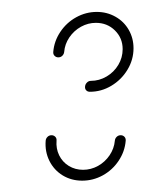

<svg xmlns="http://www.w3.org/2000/svg" viewBox="-20 -687 247 327"><path d="M185.6 -456.7Q189.3 -456.7 191.9 -454.1Q194.4 -451.5 194.1 -447.4Q192.6 -428.9 182 -413.1Q171.5 -397.4 155 -388.3Q138.5 -379.3 120 -379.3Q101.5 -379.3 86.7 -388.3Q71.9 -397.4 64.1 -413.1Q56.3 -428.9 57.8 -447.4Q58.1 -451.1 60.9 -453.9Q63.7 -456.7 67.8 -456.7Q71.5 -456.7 74.1 -454.1Q76.7 -451.5 76.3 -447.4Q75.2 -434.1 80.7 -422.6Q86.3 -411.1 97.2 -404.4Q108.1 -397.8 121.5 -397.8Q134.8 -397.8 146.9 -404.4Q158.9 -411.1 166.7 -422.6Q174.4 -434.1 175.6 -447.4Q175.9 -451.1 178.7 -453.9Q181.5 -456.7 185.6 -456.7ZM79.3 -589.3Q75.6 -589.3 73 -591.9Q70.4 -594.4 70.7 -598.5Q72.2 -617 82.8 -632.8Q93.3 -648.5 109.8 -657.6Q126.3 -666.7 144.8 -666.7Q162.2 -666.7 176.7 -658.5Q191.1 -650.4 199.3 -636.1Q207.4 -621.9 207.4 -604.8Q207.4 -585.2 197 -568.1Q186.7 -551.1 169.6 -540.9Q152.6 -530.7 133 -530.7Q129.3 -530.7 127 -533Q124.8 -535.2 124.8 -538.5Q124.8 -543 127.8 -546.1Q130.7 -549.3 134.8 -549.3Q148.9 -549.3 161.5 -556.7Q174.1 -564.1 181.5 -576.5Q188.9 -588.9 188.9 -603.3Q188.9 -622.2 175.7 -635.2Q162.6 -648.1 143.3 -648.1Q130 -648.1 118 -641.5Q105.9 -634.8 98.1 -623.3Q90.4 -611.9 89.3 -598.5Q88.9 -594.8 86.1 -592Q83.3 -589.3 79.3 -589.3Z"/></svg>

Font: 26F Galaxy Sans Hairline
Style: Italic
Weight: 50
Italic angle: -5°
Designer: C₂₉H₂₅N₃O₅
Version: Version 1.200